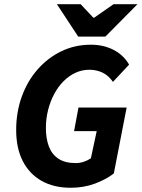

<svg xmlns="http://www.w3.org/2000/svg" viewBox="-20 -875 669 907"><path d="M314.4 12Q233.9 12 176.3 -20.7Q118.7 -53.4 87.5 -114.2Q56.4 -175.1 56.4 -260.8Q56.4 -345.4 82.9 -418.7Q109.4 -492.1 157.4 -546.8Q205.3 -601.6 269.5 -632.7Q333.8 -663.8 409.2 -663.8Q469 -663.8 516.2 -639.5Q563.5 -615.2 589.9 -569.8L513.5 -488.2Q492.9 -518.4 464.3 -532Q435.8 -545.5 402.2 -545.5Q367.1 -545.5 336 -531Q304.9 -516.4 279.5 -490.6Q254 -464.7 235.5 -429.8Q217 -394.9 206.9 -354.3Q196.8 -313.7 196.8 -270.1Q196.8 -220 211 -182.8Q225.2 -145.7 256.1 -125.2Q287 -104.6 337.8 -104.6Q357.8 -104.6 376.9 -111.2Q396 -117.7 409.3 -127.3L436.8 -255.4H329.9L350.7 -367.1H578.3L517.7 -55.6Q481.2 -27.3 428.4 -7.6Q375.6 12 314.4 12ZM349.5 -702.1 248.8 -855.1H361.2L420.8 -791.4H424.8L516.3 -855.1H629.4L477.7 -702.1Z"/></svg>

Font: Source Sans 3 VF
Style: Italic
Weight: 200
Italic angle: -11°
Designer: Paul D. Hunt
Foundry: Adobe Systems Incorporated
Version: Version 3.042;hotconv 1.0.118;makeotfexe 2.5.65603